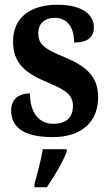

<svg xmlns="http://www.w3.org/2000/svg" viewBox="-20 -567 462 808"><path d="M202 10C325 10 393 -55 393 -159C393 -249 337 -291 250 -327C165 -362 141 -381 141 -428C141 -469 170 -492 210 -492C260 -492 292 -456 292 -388C350 -388 375 -411 375 -453C375 -502 331 -547 222 -547C110 -547 35 -495 35 -393C35 -301 84 -260 185 -218C260 -187 287 -165 287 -121C287 -77 263 -46 204 -46C144 -46 106 -93 106 -174C68 -174 27 -157 27 -102C27 -34 76 10 202 10ZM125 208V221H177C207 179 245 113 261 71V61H160C153 106 136 167 125 208Z"/></svg>

Font: Noto Serif Armenian Condensed
Style: Bold
Weight: 700
Width: 3
Designer: Monotype Design Team
Foundry: Monotype Imaging Inc.
Version: Version 2.008